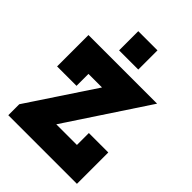

<svg xmlns="http://www.w3.org/2000/svg" viewBox="-194 -735 822 822"><g transform="rotate(45 217.5 -324.0)"><path d="M148.9 -531.7V-647.9H265.1V-531.7ZM307.6 -117.7V-189.9H425.3V0H9.8V-66.4L209.5 -367.7H127.4V-295.4H9.8V-485.4H425.3L182.6 -117.7Z"/></g></svg>

Font: Sangha Kali
Style: Regular
Weight: 400
Designer: Seslavinskaya Anna
Foundry: Popkern
Version: Version 2.000;PS 002.000;hotconv 1.0.88;makeotf.lib2.5.64775